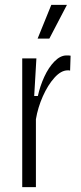

<svg xmlns="http://www.w3.org/2000/svg" viewBox="-20 -766 332 786"><path d="M71 0V-527H129L120 -373H135Q144 -414 161.5 -452Q179 -490 203 -514.5Q227 -539 252 -539Q257 -539 261 -539Q265 -539 269 -538L267 -477Q264 -478 261.5 -478Q259 -478 257 -478Q230 -478 203 -448Q176 -418 155.5 -372Q135 -326 127 -278V0ZM182 -608H134L190 -746H254Z"/></svg>

Font: Bricolage Grotesque 12pt Condensed ExtraLight
Style: Regular
Weight: 200
Width: 3
Designer: Mathieu Triay
Foundry: Atelier Triay
Version: Version 1.001; ttfautohint (v1.8.4.7-5d5b);gftools[0.9.33.de